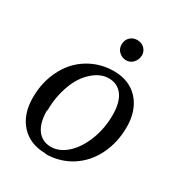

<svg xmlns="http://www.w3.org/2000/svg" viewBox="-159 -757 817 875"><g transform="rotate(30 250.0 -319.5)"><path d="M116 -166H114Q114 -100 140 -65Q166 -30 212 -30Q256 -30 296 -66Q335 -101 360 -164Q384 -226 384 -296Q384 -363 358 -398Q332 -433 286 -433Q242 -433 202 -397Q161 -361 139 -300Q116 -237 116 -166ZM206 10V8Q125 8 77 -44Q29 -96 29 -185Q29 -265 62 -331Q95 -398 155 -435Q216 -473 290 -473Q371 -473 419 -421Q467 -368 467 -280Q467 -200 434 -133Q401 -66 341 -28Q280 10 206 10ZM364 -597 363 -596Q363 -576 348 -559Q333 -543 311 -543Q291 -543 274 -558Q258 -573 258 -596Q258 -619 273 -634Q288 -649 311 -649Q334 -649 349 -634Q364 -619 364 -597Z"/></g></svg>

Font: Libra Serif Modern
Style: Italic
Weight: 400
Italic angle: -12°
Designer: Stefan Peev, Context Ltd
Foundry: Stefan Peev, Context Ltd
Version: Version 1.000